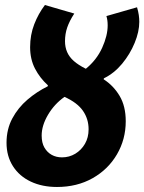

<svg xmlns="http://www.w3.org/2000/svg" viewBox="-20 -733 575 765"><path d="M227 -106Q256 -106 280 -120.5Q304 -135 318.5 -160Q333 -185 333 -218Q333 -259 310.5 -291.5Q288 -324 237 -347Q197 -319 171.5 -276Q146 -233 146 -193Q146 -164 157 -145Q168 -126 186 -116Q204 -106 227 -106ZM207 12Q148 12 102.5 -9.5Q57 -31 31.5 -71Q6 -111 6 -164Q6 -218 29 -261Q52 -304 89.5 -336Q127 -368 170 -389L171 -393Q139 -422 119.5 -459.5Q100 -497 100 -545Q100 -594 116.5 -636.5Q133 -679 159 -713L276 -679Q257 -650 248 -624Q239 -598 239 -569Q239 -545 247.5 -525.5Q256 -506 274 -490Q292 -474 322 -459Q365 -494 387 -542.5Q409 -591 409 -632Q409 -653 404 -669L526 -704Q531 -687 533 -673Q535 -659 535 -646Q535 -607 516.5 -562Q498 -517 466.5 -479Q435 -441 394 -421L393 -417Q432 -392 456.5 -351Q481 -310 481 -250Q481 -178 446 -118Q411 -58 349 -23Q287 12 207 12Z"/></svg>

Font: Source Sans 3
Style: Bold Italic
Weight: 700
Italic angle: -11°
Designer: Paul D. Hunt
Foundry: Adobe
Version: Version 3.052;hotconv 1.1.0;makeotfexe 2.6.0